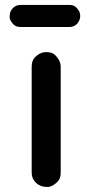

<svg xmlns="http://www.w3.org/2000/svg" viewBox="-20 -739 371 769"><path d="M106.9 -471.7Q106.9 -495.6 119.1 -508.8Q140.1 -530.3 165.5 -530.3Q189.9 -530.3 201.7 -517.6Q223.1 -495.6 223.1 -471.7V-47.4Q223.1 -23.9 210.9 -11.7Q189.5 9.8 171.4 9.8Q153.3 9.8 142.6 5.1Q131.8 0.5 124 -6.8Q106.9 -23.4 106.9 -47.4ZM288.6 -643.6Q276.4 -630.9 258.3 -630.9H61.5Q44.4 -630.9 34.7 -640.6Q18.6 -656.7 18.6 -670.4Q18.6 -684.1 22 -692.1Q25.4 -700.2 31.2 -706.1Q43.5 -719.2 61.5 -719.2H258.3Q275.4 -719.2 284.9 -709.7Q294.4 -700.2 297.9 -692.1Q301.3 -684.1 301.3 -675Q301.3 -666 297.9 -658Q294.4 -649.9 288.6 -643.6Z"/></svg>

Font: Supermercado
Style: Regular
Weight: 400
Designer: James Grieshaber
Foundry: James Grieshaber
Version: Version 1.002